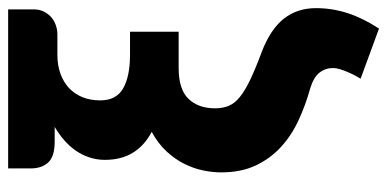

<svg xmlns="http://www.w3.org/2000/svg" viewBox="-254 -514 928 460"><g transform="rotate(-90 210.0 -284.0)"><path d="M417.5 -666.5Q417.5 -653.5 412.2 -643Q407 -632.5 398.8 -625.2Q390.5 -618 379.5 -614.2Q368.5 -610.5 357.5 -610.5H308.5Q283.5 -610.5 263.5 -603.2Q243.5 -596 229.2 -582.8Q215 -569.5 207.2 -550.5Q199.5 -531.5 199.5 -507.5Q199.5 -469.5 228.2 -453Q257 -436.5 308.5 -436.5H364V-320H277.5Q225.5 -320 203 -296.2Q180.5 -272.5 180.5 -233Q180.5 -214 186.5 -199.8Q192.5 -185.5 207.8 -173.2Q223 -161 249 -148.5Q275 -136 315.5 -121Q370 -100 395.2 -68Q420.5 -36 420.5 9Q420.5 48 408.5 85Q396.5 122 371.5 160L251.5 116Q255.5 109.5 260 100.8Q264.5 92 268.2 83Q272 74 274.5 65.5Q277 57 277 50Q277 31.5 265.8 17.2Q254.5 3 227.5 -5Q188 -16 151.8 -32.8Q115.5 -49.5 87.8 -75Q60 -100.5 43.5 -135.5Q27 -170.5 27 -218.5Q27 -238 31.5 -260.5Q36 -283 47 -305.5Q58 -328 76.8 -348.5Q95.5 -369 124 -384.5Q91 -402 74 -429.8Q57 -457.5 57 -496.5Q57 -516.5 63 -534.2Q69 -552 79.5 -567Q90 -582 104.5 -594.5Q119 -607 136 -617H100.5Q65 -617 50.8 -632.5Q36.5 -648 36.5 -674.5V-728.5H417.5Z"/></g></svg>

Font: Lato Black
Style: Regular
Weight: 900
Designer: Lukasz Dziedzic
Foundry: tyPoland Lukasz Dziedzic
Version: Version 2.007; 2014-02-27